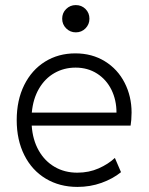

<svg xmlns="http://www.w3.org/2000/svg" viewBox="-20 -735 591 763"><path d="M46.4 -257.8Q46.4 -336.9 76.2 -397Q106 -457 158.9 -490Q211.9 -522.9 279.3 -522.9Q345.7 -522.9 396.7 -491.5Q447.8 -460 475.3 -406Q502.9 -352.1 502.9 -287.6Q502.9 -274.4 501.7 -259Q500.5 -243.7 499 -235.8H106Q109.9 -179.2 133.8 -137Q157.7 -94.7 197.3 -71.8Q236.8 -48.8 287.1 -48.8Q333.5 -48.8 372.1 -65.9Q410.6 -83 436.5 -107.4L460.9 -50.8Q428.2 -24.4 383.3 -8.3Q338.4 7.8 287.6 7.8Q216.8 7.8 161.9 -25.1Q106.9 -58.1 76.7 -118.4Q46.4 -178.7 46.4 -257.8ZM442.9 -287.6Q442.9 -337.4 422.9 -378.2Q402.8 -418.9 365.7 -442.6Q328.6 -466.3 280.3 -466.3Q234.4 -466.3 196.5 -444.8Q158.7 -423.3 135 -382.8Q111.3 -342.3 106.4 -287.6ZM227.1 -660.6Q227.1 -683.6 242.9 -699.2Q258.8 -714.8 281.2 -714.8Q304.2 -714.8 319.8 -699.2Q335.4 -683.6 335.4 -660.6Q335.4 -638.2 319.8 -622.3Q304.2 -606.4 281.2 -606.4Q258.8 -606.4 242.9 -622.3Q227.1 -638.2 227.1 -660.6Z"/></svg>

Font: Reddit Sans Light
Style: Regular
Weight: 300
Designer: Stephen Hutchings
Foundry: Reddit
Version: Version 1.013